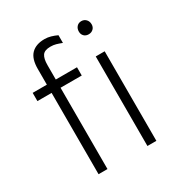

<svg xmlns="http://www.w3.org/2000/svg" viewBox="-168 -830 891 949"><g transform="rotate(-30 277.5 -356.0)"><path d="M171 -464V0H120V-464H39V-511H120V-601Q120 -659 146.5 -685.5Q173 -712 222 -712Q240 -712 257.5 -707Q275 -702 292 -694V-650Q274 -657 260 -661Q246 -665 229 -665Q195 -665 183 -647.5Q171 -630 171 -593V-511H292V-464ZM399 0V-511H450V0ZM424 -623Q408 -623 398 -633Q388 -643 388 -659Q388 -676 398 -687Q408 -698 424 -698Q440 -698 450.5 -687Q461 -676 461 -659Q461 -643 450.5 -633Q440 -623 424 -623Z"/></g></svg>

Font: Transpass ExtraLight
Style: Regular
Weight: 200
Designer: Delve Withrington
Foundry: Delve Fonts
Version: Version 1.001;December 18, 2019;FontCreator 12.0.0.2547 64-b